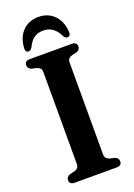

<svg xmlns="http://www.w3.org/2000/svg" viewBox="-168 -959 711 1022"><g transform="rotate(-20 188.0 -448.0)"><path d="M262.5 -89Q262.5 -65.5 288 -57.5L316 -51Q336 -43 336 -24.5Q336 0 307 0H69.5Q40.5 0 40.5 -24.5Q40.5 -43 60.5 -51L88.5 -57.5Q114 -65.5 114 -89V-611.5Q114 -634.5 89 -642.5L60.5 -649Q40.5 -657 40.5 -675.5Q40.5 -700 69.5 -700H307Q336 -700 336 -675.5Q336 -657 316 -649L287.5 -642.5Q262.5 -634.5 262.5 -611.5ZM188.5 -818.5Q156.5 -818.5 135.2 -803Q114 -787.5 99 -755.5Q89.5 -740.5 79 -740.5Q59 -740.5 61.5 -767Q65.5 -827 100.2 -861.2Q135 -895.5 188.5 -895.5Q242 -895.5 276.5 -861.2Q311 -827 315.5 -767Q317.5 -740.5 297.5 -740.5Q287 -740.5 277.5 -755.5Q248 -818.5 188.5 -818.5Z"/></g></svg>

Font: Fraunces 72pt Soft SemiBold
Style: Regular
Weight: 600
Version: Version 1.000;[b76b70a41]